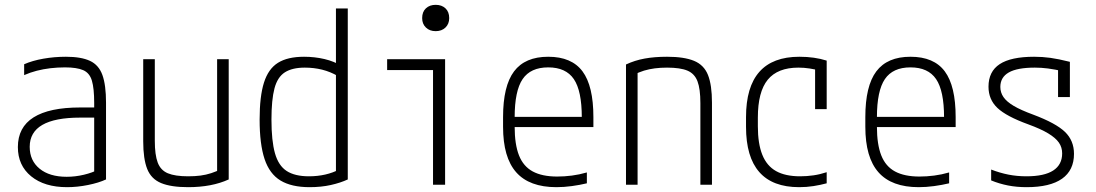

<svg xmlns="http://www.w3.org/2000/svg" viewBox="-20 -765 4540 795"><path d="M258 10Q164 10 109 -35Q54 -80 54 -156Q54 -238 119 -279Q184 -320 312 -320H394V-278H312Q103 -278 103 -157Q103 -100 144 -66.5Q185 -33 256 -33Q292 -33 327.5 -41.5Q363 -50 387 -63L370 -31V-339Q370 -399 360.5 -431Q351 -463 324.5 -474.5Q298 -486 249 -486Q218 -486 188.5 -482.5Q159 -479 132 -472Q105 -465 80 -454V-499Q114 -514 159.5 -522Q205 -530 253 -530Q316 -530 352.5 -513Q389 -496 404 -454.5Q419 -413 419 -340V-22Q389 -8 344.5 1Q300 10 258 10Z M759 10Q688 10 647 -7Q606 -24 589.5 -65.5Q573 -107 573 -180V-520H621V-182Q621 -124 633 -92Q645 -60 675 -47.5Q705 -35 759 -35Q787 -35 810 -38Q833 -41 854.5 -48Q876 -55 898 -66L879 -34V-520H927V-22Q857 10 759 10Z M1262 10Q1187 10 1141.5 -17.5Q1096 -45 1075.5 -106.5Q1055 -168 1055 -270Q1055 -366 1073 -423Q1091 -480 1131 -505Q1171 -530 1239 -530Q1283 -530 1323.5 -520.5Q1364 -511 1396 -491L1379 -450Q1348 -468 1314 -476.5Q1280 -485 1242 -485Q1190 -485 1159.5 -465.5Q1129 -446 1116.5 -399Q1104 -352 1104 -270Q1104 -182 1118.5 -130.5Q1133 -79 1167 -57Q1201 -35 1259 -35Q1331 -35 1386 -64L1371 -34V-730H1420V-22Q1390 -8 1350 1Q1310 10 1262 10Z M1773 0V-475H1583V-520H1823V0ZM1784 -636Q1759 -636 1743.5 -651Q1728 -666 1728 -690Q1728 -716 1743.5 -730.5Q1759 -745 1784 -745Q1809 -745 1824.5 -730.5Q1840 -716 1840 -690Q1840 -666 1824.5 -651Q1809 -636 1784 -636Z M2284 10Q2172 10 2117.5 -51.5Q2063 -113 2063 -240V-280Q2063 -409 2108.5 -469.5Q2154 -530 2250 -530Q2347 -530 2392 -469.5Q2437 -409 2437 -280V-239H2087V-281H2403L2389 -265V-279Q2389 -389 2356 -437.5Q2323 -486 2250 -486Q2177 -486 2144 -437.5Q2111 -389 2111 -279V-241Q2111 -167 2129 -121.5Q2147 -76 2186 -55Q2225 -34 2287 -34Q2317 -34 2348 -38Q2379 -42 2410 -51V-6Q2381 1 2348 5.5Q2315 10 2284 10Z M2572 -498Q2608 -515 2649 -522.5Q2690 -530 2742 -530Q2813 -530 2854 -513Q2895 -496 2911.5 -454.5Q2928 -413 2928 -340V0H2880V-338Q2880 -397 2868 -428.5Q2856 -460 2826.5 -472.5Q2797 -485 2742 -485Q2715 -485 2691.5 -482Q2668 -479 2646.5 -472.5Q2625 -466 2602 -454L2620 -486V0H2572Z M3289 10Q3069 10 3069 -240V-280Q3069 -530 3290 -530Q3353 -530 3403 -514V-313H3355V-505L3376 -472Q3355 -478 3332 -481.5Q3309 -485 3286 -485Q3200 -485 3159 -435Q3118 -385 3118 -278V-242Q3118 -170 3136.5 -124Q3155 -78 3193.5 -56.5Q3232 -35 3293 -35Q3321 -35 3348.5 -39Q3376 -43 3403 -52V-6Q3377 1 3348.5 5.5Q3320 10 3289 10Z M3784 10Q3672 10 3617.5 -51.5Q3563 -113 3563 -240V-280Q3563 -409 3608.5 -469.5Q3654 -530 3750 -530Q3847 -530 3892 -469.5Q3937 -409 3937 -280V-239H3587V-281H3903L3889 -265V-279Q3889 -389 3856 -437.5Q3823 -486 3750 -486Q3677 -486 3644 -437.5Q3611 -389 3611 -279V-241Q3611 -167 3629 -121.5Q3647 -76 3686 -55Q3725 -34 3787 -34Q3817 -34 3848 -38Q3879 -42 3910 -51V-6Q3881 1 3848 5.5Q3815 10 3784 10Z M4231 10Q4190 10 4154 3Q4118 -4 4084 -18V-63Q4120 -49 4155.5 -42Q4191 -35 4230 -35Q4304 -35 4341 -59Q4378 -83 4378 -130Q4378 -155 4364.5 -174.5Q4351 -194 4320.5 -212.5Q4290 -231 4238 -250Q4147 -283 4110 -318Q4073 -353 4073 -406Q4073 -469 4119.5 -499.5Q4166 -530 4262 -530Q4296 -530 4329 -525.5Q4362 -521 4410 -509V-363H4361V-503L4387 -469Q4346 -478 4319 -481.5Q4292 -485 4265 -485Q4192 -485 4157 -465Q4122 -445 4122 -405Q4122 -382 4135 -363Q4148 -344 4177.5 -326.5Q4207 -309 4259 -290Q4352 -255 4389.5 -219Q4427 -183 4427 -128Q4427 -60 4377.5 -25Q4328 10 4231 10Z"/></svg>

Font: M PLUS 1 Code Light
Style: Regular
Weight: 300
Designer: Coji Morishita
Foundry: UNDERFOREST DESIGN
Version: Version 1.002